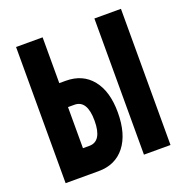

<svg xmlns="http://www.w3.org/2000/svg" viewBox="-140 -930 1030 1060"><g transform="rotate(-20 375.0 -400.0)"><path d="M222.9 -800V-531H260.6Q360 -531 415.7 -461.7Q471.4 -392.4 471.4 -269.1Q471.4 -141.9 415.7 -71Q360 0 260.6 0H66.9V-800ZM222.9 -148.7H260.6Q297.8 -148.7 316.5 -179.2Q335.1 -209.6 335.1 -269.6Q335.1 -329.7 316.5 -360Q297.8 -390.2 260.6 -390.2H222.9ZM683.1 -800V0H527.1V-800Z"/></g></svg>

Font: Martian Mono Custom sWd Rg
Style: Regular
Weight: 400
Width: 6
Monospace: yes
Designer: Alex Havermale
Foundry: Evil Martians
Version: Version 1.000